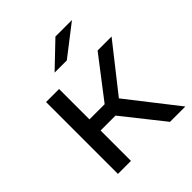

<svg xmlns="http://www.w3.org/2000/svg" viewBox="-201 -869 1001 1001"><g transform="rotate(-45 299.0 -368.5)"><path d="M590 0H477L299 -224H189V0H93V-530H189V-306H301L473 -530H576L375 -275ZM323 -607H233L369 -737H491Z"/></g></svg>

Font: Argentum Novus
Style: Regular
Weight: 400
Designer: Julieta Ulanovsky
Foundry: Julieta Ulanovsky
Version: Version 7.20;July 27, 2021;FontCreator 13.0.0.2683 64-bit